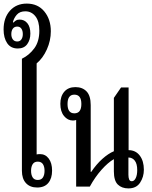

<svg xmlns="http://www.w3.org/2000/svg" viewBox="-28 -1039 849 1069"><path d="M179 5Q139 5 116.5 -19.5Q94 -44 94 -88V-712Q135 -732 163 -770Q191 -808 191 -868Q191 -921 169 -948.5Q147 -976 113 -976Q82 -976 65.5 -957Q49 -938 44 -916L47 -913Q54 -921 61.5 -925.5Q69 -930 81 -930Q108 -930 124.5 -909.5Q141 -889 141 -852Q141 -817 123.5 -793Q106 -769 71 -769Q32 -769 12 -798.5Q-8 -828 -8 -875Q-8 -940 27.5 -979.5Q63 -1019 121 -1019Q183 -1019 219 -975Q255 -931 255 -865Q255 -813 233 -764Q211 -715 176 -686V-179Q182 -181 195 -181Q225 -181 243.5 -156Q262 -131 262 -89Q262 -46 241 -20.5Q220 5 179 5ZM68 -808Q83 -808 91 -819.5Q99 -831 99 -849Q99 -868 91 -879.5Q83 -891 68 -891Q52 -891 43.5 -879.5Q35 -868 35 -849Q35 -831 43.5 -819.5Q52 -808 68 -808ZM182 -37Q202 -37 211 -51Q220 -65 220 -88Q220 -111 211 -125Q202 -139 182 -139Q163 -139 154 -125Q145 -111 145 -88Q145 -65 154 -51Q163 -37 182 -37Z M396 0V-371Q388 -368 378 -368Q349 -368 328.5 -393Q308 -418 308 -461Q308 -503 330 -528.5Q352 -554 392 -554Q431 -554 454 -530Q477 -506 477 -454V-82H480Q509 -125 542 -154.5Q575 -184 606 -197V-494L646 -552H688V-203Q727 -203 750 -173Q773 -143 773 -94Q773 -54 752 -22Q731 10 687 10Q650 10 628 -11.5Q606 -33 606 -85V-153Q573 -134 537 -93.5Q501 -53 472 0ZM386 -408Q425 -408 425 -460Q425 -512 386 -512Q348 -512 348 -460Q348 -408 386 -408ZM706 -30Q719 -30 727.5 -47Q736 -64 736 -92Q736 -127 722.5 -144.5Q709 -162 687 -162V-66Q687 -50 691 -40Q695 -30 706 -30Z"/></svg>

Font: Noto Serif Thai ExtraCondensed
Style: Regular
Weight: 400
Width: 2
Designer: Monotype Design Team
Foundry: Monotype Imaging Inc.
Version: Version 2.002; ttfautohint (v1.8.4.7-5d5b)